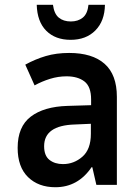

<svg xmlns="http://www.w3.org/2000/svg" viewBox="-20 -775 570 805"><path d="M212 10Q141 10 97.5 -32.5Q54 -75 54 -155Q54 -244 109 -286Q164 -328 263 -331L362 -334V-358Q362 -412 334 -433.5Q306 -455 259 -455Q224 -455 190 -444.5Q156 -434 125 -417L86 -504Q128 -527 172 -540Q216 -553 270 -553Q367 -553 418.5 -507.5Q470 -462 470 -369V0H384L367 -74H364Q307 10 212 10ZM244 -87Q290 -87 325.5 -118Q361 -149 361 -214V-256L293 -253Q165 -249 165 -162Q165 -122 187.5 -104.5Q210 -87 244 -87ZM276 -608Q212 -608 174 -646Q136 -684 134 -755H202Q207 -717 226.5 -701Q246 -685 277 -685Q307 -685 327 -701Q347 -717 351 -755H420Q419 -687 380 -647.5Q341 -608 276 -608Z"/></svg>

Font: Noto Sans Mono Condensed SemiBold
Style: Regular
Weight: 600
Width: 3
Designer: Monotype Design Team
Foundry: Monotype Imaging Inc.
Version: Version 2.014